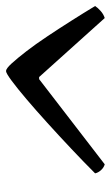

<svg xmlns="http://www.w3.org/2000/svg" viewBox="115 -862 368 638"><g transform="rotate(-90 299.0 -543.0)"><path d="M72 -379Q61 -382 52.5 -391.5Q44 -401 42 -411Q80 -449 123.5 -490Q167 -531 209.5 -569.5Q252 -608 288.5 -639Q325 -670 350 -688.5Q375 -707 382 -707Q390 -707 407 -688.5Q424 -670 447.5 -639.5Q471 -609 497 -570Q523 -531 549 -490Q575 -449 598 -411Q593 -403 582 -393Q571 -383 558 -379L362 -597H355Z"/></g></svg>

Font: Texturina Medium 12pt Medium
Style: Italic
Weight: 500
Italic angle: -11°
Version: Version 1.002